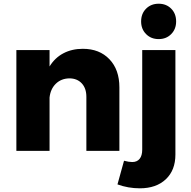

<svg xmlns="http://www.w3.org/2000/svg" viewBox="-20 -810 1026 1031"><path d="M67.9 0ZM621.1 -340.8V0H443.8V-290Q443.8 -335.9 418.9 -362.5Q394 -389.2 352.1 -389.2Q308.1 -388.2 279.5 -360.1Q251 -332 246.1 -286.1V0H67.9V-541H246.1V-453.1Q274.9 -500 320.6 -523.9Q366.2 -547.9 424.8 -547.9Q514.2 -547.9 567.6 -491.9Q621.1 -436 621.1 -340.8ZM689.9 60.1Q715.8 60.1 729.7 43Q743.7 25.9 743.7 -6.8V-541H921.9V20Q921.9 104 870.4 152.6Q818.8 201.2 731 201.2Q668 201.2 610.8 180.2L646 53.2Q671.9 60.1 689.9 60.1ZM925.8 -694.8Q925.8 -653.8 899.4 -627Q873 -600.1 832 -600.1Q791 -600.1 764.4 -627Q737.8 -653.8 737.8 -694.8Q737.8 -736.8 764.4 -763.4Q791 -790 832 -790Q873 -790 899.4 -763.4Q925.8 -736.8 925.8 -694.8Z"/></svg>

Font: Argentum Sans
Style: Bold
Weight: 700
Designer: Julieta Ulanovsky (Modified by Cristiano Sobral)
Foundry: Julieta Ulanovsky
Version: Version 1.000; ttfautohint (v1.5.65-e2d9)